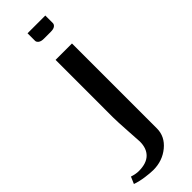

<svg xmlns="http://www.w3.org/2000/svg" viewBox="-417 -809 1034 1034"><g transform="rotate(-45 100.0 -292.0)"><path d="M78.1 -791.5H213.4V-734.4Q213.4 -723.6 203.4 -716.1Q193.4 -708.5 171.9 -708.5H119.6Q98.6 -708.5 88.4 -716.6Q78.1 -724.6 78.1 -734.4ZM-22.9 157.2Q35.6 157.2 64.7 128.9Q93.8 100.6 93.8 48.8Q93.8 42.5 88.6 -35.6Q83.5 -113.8 83.5 -145V-583.5H208.5V63.5Q208.5 124.5 157.5 166.5Q106.4 208.5 36.6 208.5Q15.1 208.5 -22.7 203.4Q-60.5 198.2 -90.8 187.5L-73.7 147.9Q-44.9 157.2 -22.9 157.2Z"/></g></svg>

Font: Resagnicto
Style: Bold
Weight: 700
Version: Version 0.9991